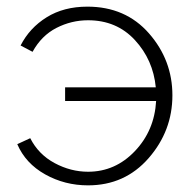

<svg xmlns="http://www.w3.org/2000/svg" viewBox="-20 -549 580 578"><path d="M245 9Q175 9 116 -24Q57 -57 32 -115L71 -133Q96 -84 144.5 -58Q193 -32 245 -32Q327 -32 386 -94Q445 -156 450 -245H176V-286H449Q441 -369 386 -428.5Q331 -488 245 -488Q195 -488 150 -465Q105 -442 78 -393L42 -412Q69 -465 120.5 -497Q172 -529 243 -529Q358 -529 428.5 -448.5Q499 -368 499 -262Q499 -155 427.5 -73Q356 9 245 9Z"/></svg>

Font: Raleway
Style: Light
Weight: 300
Designer: Matt McInerney, Pablo Impallari, Rodrigo Fuenzalida
Foundry: Matt McInerney, Pablo Impallari, Rodrigo Fuenzalida
Version: Version 3.000